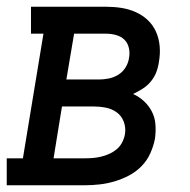

<svg xmlns="http://www.w3.org/2000/svg" viewBox="-44 -550 564 570"><path d="M-24 0V-80H24L85 -450H48V-530H271Q294 -530 316.5 -526.5Q339 -523 359 -514Q379 -505 394.5 -490.5Q410 -476 419 -456Q428 -436 430 -413Q432 -390 428 -368Q426 -352 420.5 -337Q415 -322 404.5 -309Q394 -296 380 -287Q366 -278 351 -271Q369 -263 383.5 -249.5Q398 -236 407 -218.5Q416 -201 417.5 -180Q419 -159 416 -138Q412 -117 402.5 -95.5Q393 -74 376.5 -57Q360 -40 339 -29Q318 -18 296 -11.5Q274 -5 251.5 -2.5Q229 0 208 0ZM153 -314H250Q264 -314 279 -317Q294 -320 307 -328Q320 -336 328.5 -349.5Q337 -363 339 -378Q342 -393 338.5 -408Q335 -423 325 -432.5Q315 -442 300.5 -446Q286 -450 271 -450H176ZM115 -80H208Q220 -80 232 -81Q244 -82 256.5 -85Q269 -88 281 -93.5Q293 -99 303 -107.5Q313 -116 319 -128Q325 -140 327 -152Q330 -171 323.5 -188.5Q317 -206 302.5 -216.5Q288 -227 269.5 -230.5Q251 -234 232 -234H140Z"/></svg>

Font: Iosevka Curly Slab MdObl
Style: Regular
Weight: 500
Italic angle: -9°
Monospace: yes
Designer: Belleve Invis
Foundry: Belleve Invis
Version: Version 11.0.0; ttfautohint (v1.8.3)